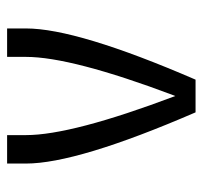

<svg xmlns="http://www.w3.org/2000/svg" viewBox="-35 -535 570 540"><g transform="rotate(-90 250.0 -265.0)"><path d="M204 0Q60 -333 60 -477V-530H140V-477Q140 -348 250 -57L252 -62Q360 -349 360 -477V-530H440V-477Q440 -333 296 0Z"/></g></svg>

Font: Iosevka SS01
Style: Regular
Weight: 400
Monospace: yes
Designer: Belleve Invis
Foundry: Belleve Invis
Version: 2.3.3; ttfautohint (v1.8.3)